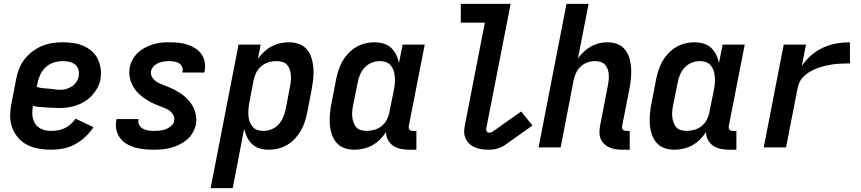

<svg xmlns="http://www.w3.org/2000/svg" viewBox="-20 -760 4440 990"><path d="M244 12Q211 12 179.5 6.5Q148 1 120.5 -13Q93 -27 73 -50.5Q53 -74 42.5 -103Q32 -132 32.5 -165Q33 -198 40 -231L63 -351Q68 -378 78 -404Q88 -430 105.5 -453Q123 -476 146.5 -494Q170 -512 196.5 -523Q223 -534 249.5 -538Q276 -542 303 -542Q331 -542 358.5 -538Q386 -534 410 -523.5Q434 -513 453.5 -496Q473 -479 484 -456Q495 -433 499 -406Q503 -379 498 -350Q494 -328 482.5 -307Q471 -286 454.5 -268Q438 -250 417 -237Q396 -224 374 -216.5Q352 -209 329.5 -206Q307 -203 285 -203Q268 -203 251.5 -204Q235 -205 217.5 -206Q200 -207 183.5 -208.5Q167 -210 150 -214V-213Q147 -196 146.5 -179.5Q146 -163 150 -148Q154 -133 162.5 -120.5Q171 -108 184 -100Q197 -92 212.5 -88.5Q228 -85 244 -85Q261 -85 279 -88Q297 -91 313.5 -99Q330 -107 344 -119.5Q358 -132 370 -148L462 -104Q444 -77 419.5 -54Q395 -31 366 -15.5Q337 0 305.5 6Q274 12 244 12ZM290 -297Q305 -297 320.5 -301Q336 -305 350 -314Q364 -323 373.5 -337Q383 -351 386 -366Q389 -384 384.5 -400.5Q380 -417 367.5 -427Q355 -437 338 -441Q321 -445 303 -445Q281 -445 258.5 -438Q236 -431 217.5 -415Q199 -399 188.5 -377Q178 -355 174 -333L169 -312Q184 -307 199 -305.5Q214 -304 229.5 -303Q245 -302 259.5 -299.5Q274 -297 290 -297Z M773 12Q748 12 723.5 9.5Q699 7 676 0.5Q653 -6 633 -18Q613 -30 599 -48.5Q585 -67 580 -90.5Q575 -114 580 -139L581 -146H694V-143Q691 -128 698 -115.5Q705 -103 717 -96.5Q729 -90 743.5 -87.5Q758 -85 773 -85Q788 -85 803.5 -86.5Q819 -88 834 -93.5Q849 -99 862.5 -110.5Q876 -122 878 -137Q881 -152 875 -164.5Q869 -177 858.5 -186Q848 -195 835 -200.5Q822 -206 808.5 -211Q795 -216 782 -221.5Q769 -227 756.5 -233.5Q744 -240 732.5 -247.5Q721 -255 710.5 -263.5Q700 -272 690.5 -282Q681 -292 673 -303.5Q665 -315 659.5 -327.5Q654 -340 650.5 -354Q647 -368 646.5 -382.5Q646 -397 649 -413Q653 -433 664 -453Q675 -473 691.5 -488.5Q708 -504 728 -514.5Q748 -525 769 -531.5Q790 -538 811 -540Q832 -542 853 -542Q877 -542 900.5 -539.5Q924 -537 946 -530Q968 -523 987 -511Q1006 -499 1018.5 -481Q1031 -463 1035.5 -440Q1040 -417 1035 -393L1034 -386H921V-389Q924 -403 919 -415Q914 -427 903.5 -433.5Q893 -440 879.5 -442.5Q866 -445 853 -445Q839 -445 825.5 -443Q812 -441 798 -435.5Q784 -430 773 -419Q762 -408 759 -394Q756 -379 762.5 -366Q769 -353 780 -344Q791 -335 803.5 -329.5Q816 -324 829.5 -319Q843 -314 856 -308.5Q869 -303 881 -296.5Q893 -290 905 -282.5Q917 -275 927.5 -266.5Q938 -258 947.5 -248Q957 -238 965 -226.5Q973 -215 979 -202.5Q985 -190 988 -176Q991 -162 992 -147.5Q993 -133 990 -118Q985 -96 973.5 -75.5Q962 -55 943.5 -39.5Q925 -24 904 -14Q883 -4 861 2Q839 8 817 10Q795 12 773 12Z M1066 210 1210 -530H1324L1310 -457Q1324 -477 1342 -493.5Q1360 -510 1381 -521Q1402 -532 1424.5 -537Q1447 -542 1469 -542Q1497 -542 1522 -533Q1547 -524 1563 -504.5Q1579 -485 1586.5 -460Q1594 -435 1596 -408Q1598 -381 1595 -353.5Q1592 -326 1587 -299L1564 -179Q1559 -155 1551.5 -131.5Q1544 -108 1531 -86Q1518 -64 1500.5 -45Q1483 -26 1461 -13Q1439 0 1414.5 6Q1390 12 1367 12Q1342 12 1319.5 5.5Q1297 -1 1280.5 -16.5Q1264 -32 1254 -52.5Q1244 -73 1239 -96L1180 210ZM1338 -85Q1359 -85 1380.5 -93.5Q1402 -102 1417 -119Q1432 -136 1440.5 -156Q1449 -176 1453 -197L1476 -317Q1479 -332 1480 -347Q1481 -362 1479.5 -376.5Q1478 -391 1473 -404.5Q1468 -418 1458.5 -427.5Q1449 -437 1434.5 -441Q1420 -445 1405 -445Q1385 -445 1365 -439Q1345 -433 1328.5 -419.5Q1312 -406 1302 -387Q1292 -368 1288 -348L1265 -228Q1262 -212 1261 -195.5Q1260 -179 1261 -163Q1262 -147 1267.5 -132.5Q1273 -118 1282.5 -106.5Q1292 -95 1307 -90Q1322 -85 1338 -85Z M1807 12Q1779 12 1754.5 3Q1730 -6 1714 -25.5Q1698 -45 1690 -70Q1682 -95 1680.5 -122Q1679 -149 1681.5 -176.5Q1684 -204 1690 -231L1713 -351Q1718 -375 1725.5 -398.5Q1733 -422 1745.5 -444Q1758 -466 1776 -485Q1794 -504 1816 -517Q1838 -530 1862 -536Q1886 -542 1909 -542Q1934 -542 1957 -535.5Q1980 -529 1996.5 -513.5Q2013 -498 2023 -477.5Q2033 -457 2037 -434L2056 -530H2170L2088 -111Q2087 -106 2087.5 -101Q2088 -96 2091 -92Q2094 -88 2099 -86.5Q2104 -85 2109 -85H2127V12H2090Q2067 12 2046 7.5Q2025 3 2008 -8Q1991 -19 1981 -38Q1971 -57 1970 -79Q1957 -58 1938.5 -40Q1920 -22 1899 -10.5Q1878 1 1854 6.5Q1830 12 1807 12ZM1871 -85Q1891 -85 1911.5 -91Q1932 -97 1948.5 -110.5Q1965 -124 1974.5 -143Q1984 -162 1988 -182L2012 -302Q2015 -318 2016 -334.5Q2017 -351 2015.5 -367Q2014 -383 2009 -397.5Q2004 -412 1994 -423.5Q1984 -435 1969 -440Q1954 -445 1938 -445Q1917 -445 1896 -436.5Q1875 -428 1859.5 -411Q1844 -394 1836 -374Q1828 -354 1824 -333L1800 -213Q1797 -198 1796 -183Q1795 -168 1797 -153.5Q1799 -139 1804 -125.5Q1809 -112 1818.5 -102.5Q1828 -93 1842 -89Q1856 -85 1871 -85Z M2500 12Q2482 12 2464 9.5Q2446 7 2430 0.5Q2414 -6 2401.5 -17.5Q2389 -29 2381.5 -44.5Q2374 -60 2373.5 -78Q2373 -96 2377 -114L2480 -643H2356V-740H2613L2487 -96Q2486 -89 2490 -82.5Q2494 -76 2501 -76Q2505 -76 2510 -77Q2515 -78 2520 -81L2667 -185L2726 -113L2579 -9Q2570 -3 2560 1Q2550 5 2540 7.5Q2530 10 2520 11Q2510 12 2500 12Z M3190 12Q3172 12 3155 9.5Q3138 7 3123 0.5Q3108 -6 3096 -17Q3084 -28 3077.5 -43.5Q3071 -59 3071 -76Q3071 -93 3074 -111L3114 -317Q3117 -332 3118.5 -346.5Q3120 -361 3119 -375.5Q3118 -390 3113.5 -403Q3109 -416 3100 -426Q3091 -436 3077 -440.5Q3063 -445 3048 -445Q3029 -445 3010 -438.5Q2991 -432 2975.5 -418Q2960 -404 2951 -385.5Q2942 -367 2938 -348L2871 0H2757L2901 -740H3015L2960 -459Q2974 -478 2991 -494Q3008 -510 3028 -521Q3048 -532 3069.5 -537Q3091 -542 3113 -542Q3140 -542 3164 -532.5Q3188 -523 3203.5 -503Q3219 -483 3226 -458Q3233 -433 3234.5 -406.5Q3236 -380 3233 -353Q3230 -326 3225 -299L3188 -111Q3187 -106 3187.5 -101Q3188 -96 3191 -92Q3194 -88 3199 -86.5Q3204 -85 3209 -85H3227V12Z M3457 12Q3429 12 3404.5 3Q3380 -6 3364 -25.5Q3348 -45 3340 -70Q3332 -95 3330.5 -122Q3329 -149 3331.5 -176.5Q3334 -204 3340 -231L3363 -351Q3368 -375 3375.5 -398.5Q3383 -422 3395.5 -444Q3408 -466 3426 -485Q3444 -504 3466 -517Q3488 -530 3512 -536Q3536 -542 3559 -542Q3584 -542 3607 -535.5Q3630 -529 3646.5 -513.5Q3663 -498 3673 -477.5Q3683 -457 3687 -434L3706 -530H3820L3738 -111Q3737 -106 3737.5 -101Q3738 -96 3741 -92Q3744 -88 3749 -86.5Q3754 -85 3759 -85H3777V12H3740Q3717 12 3696 7.5Q3675 3 3658 -8Q3641 -19 3631 -38Q3621 -57 3620 -79Q3607 -58 3588.5 -40Q3570 -22 3549 -10.5Q3528 1 3504 6.5Q3480 12 3457 12ZM3521 -85Q3541 -85 3561.5 -91Q3582 -97 3598.5 -110.5Q3615 -124 3624.5 -143Q3634 -162 3638 -182L3662 -302Q3665 -318 3666 -334.5Q3667 -351 3665.5 -367Q3664 -383 3659 -397.5Q3654 -412 3644 -423.5Q3634 -435 3619 -440Q3604 -445 3588 -445Q3567 -445 3546 -436.5Q3525 -428 3509.5 -411Q3494 -394 3486 -374Q3478 -354 3474 -333L3450 -213Q3447 -198 3446 -183Q3445 -168 3447 -153.5Q3449 -139 3454 -125.5Q3459 -112 3468.5 -102.5Q3478 -93 3492 -89Q3506 -85 3521 -85Z M3918 0 4021 -530H4136L4114 -419Q4134 -450 4163 -475Q4192 -500 4225.5 -515Q4259 -530 4293.5 -536Q4328 -542 4362 -542L4363 -433Q4347 -433 4332 -432.5Q4317 -432 4301 -431Q4285 -430 4269.5 -427.5Q4254 -425 4238.5 -421.5Q4223 -418 4207.5 -413Q4192 -408 4177 -401Q4162 -394 4148 -385Q4134 -376 4122 -364Q4110 -352 4103 -337.5Q4096 -323 4093 -307L4033 0Z"/></svg>

Font: Lode
Style: Bold Italic
Weight: 700
Italic angle: -11°
Monospace: yes
Designer: Belleve Invis
Foundry: Belleve Invis
Version: Version 29.2.0; ttfautohint (v1.8.3)